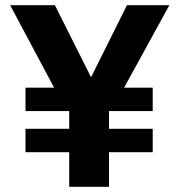

<svg xmlns="http://www.w3.org/2000/svg" viewBox="-20 -718 690 738"><path d="M399 -133V0H246V-133H78V-223H246V-291H78V-381H188L19 -698H191L329 -423H331L468 -698H631L457 -381H567V-291H399V-223H567V-133Z"/></svg>

Font: Plexus Sans Bold
Style: Regular
Weight: 700
Version: Version 2.001;PS 002.001;hotconv 1.0.70;makeotf.lib2.5.58329